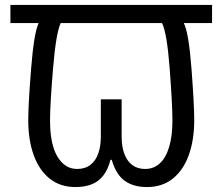

<svg xmlns="http://www.w3.org/2000/svg" viewBox="-20 -734 898 775"><path d="M285 21Q223 21 180.5 -13Q138 -47 116 -108Q94 -169 94 -249Q94 -311 105.5 -456Q117 -601 136 -641H22V-714H836V-641H722Q742 -601 753 -456Q764 -311 764 -249Q764 -169 742 -108Q720 -47 677.5 -13Q635 21 573 21Q518 21 483 -4.5Q448 -30 431 -89H426Q416 -50 397 -25.5Q378 -1 350 10Q322 21 285 21ZM291 -52Q324 -52 345.5 -69Q367 -86 377 -115.5Q387 -145 387 -182V-333H471V-182Q471 -141 482.5 -111.5Q494 -82 515 -67Q536 -52 566 -52Q600 -52 624.5 -74Q649 -96 662.5 -140Q676 -184 676 -248Q676 -311 665 -456Q654 -601 634 -641H225Q206 -601 194 -456Q182 -311 182 -248Q182 -151 212 -101.5Q242 -52 291 -52Z"/></svg>

Font: hexkorean15
Style: Book
Weight: 400
Designer: Jelle Bosma - Monotype Design Team
Foundry: Monotype Imaging Inc.
Version: Version 2.003